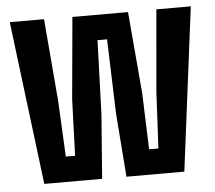

<svg xmlns="http://www.w3.org/2000/svg" viewBox="-46 -651 787 702"><g transform="rotate(-5 347.0 -300.0)"><path d="M88.8 0 14.6 -600H140.3L165.7 -298.5L175.9 -92.6H210L217.2 -298.5L244.4 -599.1H448.5L474.4 -298.5L481.6 -92.6H515.8L526.3 -298.5L552.6 -600H679L602.8 0H390.4L372.6 -232.8L363.5 -506.5H328.5L319 -232.8L301.1 0Z"/></g></svg>

Font: Big Shoulders Thin
Style: Regular
Weight: 100
Designer: Patric King
Foundry: XO Type Co
Version: Version 2.002